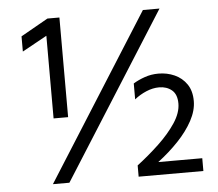

<svg xmlns="http://www.w3.org/2000/svg" viewBox="-51 -769 935 825"><g transform="rotate(-5 416.5 -356.0)"><path d="M514.1 0V-48.6Q563.2 -85.9 608.5 -128.6Q653.8 -171.3 682.8 -214.9Q711.7 -258.5 711.7 -298.4Q711.7 -338 689.6 -356.4Q667.5 -374.7 634.9 -374.7Q607.4 -374.7 579.2 -362.7Q551.1 -350.8 528.1 -332.2V-400.8Q549.5 -414.1 577.6 -423.9Q605.7 -433.8 637.2 -433.8Q674.3 -433.8 706.5 -419.4Q738.7 -405 758.6 -376.1Q778.5 -347.2 778.5 -303.2Q778.5 -262.5 755.1 -219Q731.6 -175.5 692.2 -134Q652.8 -92.5 603.7 -55.2H793.3V0ZM65.3 -578.9V-644.5L182.7 -711H234.5V-281.2H171.8V-637.7ZM144.3 0 594.7 -711.8H666.3L215.4 0Z"/></g></svg>

Font: Hind Variable Light
Style: Regular
Weight: 300
Designer: Manushi Parikh, Satya Rajpurohit
Foundry: Indian Type Foundry
Version: Version 3.000